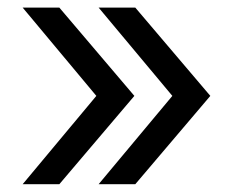

<svg xmlns="http://www.w3.org/2000/svg" viewBox="-20 -551 618 501"><path d="M39.1 -70.3 231.4 -300.8 39.1 -531.2H134.8L330.6 -300.8L134.8 -70.3ZM237.3 -70.3 429.7 -300.8 237.3 -531.2H333L528.8 -300.8L333 -70.3Z"/></svg>

Font: GitLab Sans
Style: Regular
Weight: 400
Designer: Rasmus Andersson
Foundry: Modifications by GitLab B.V., manufactured by rsms
Version: Version 4.000;git-c8fb6b7